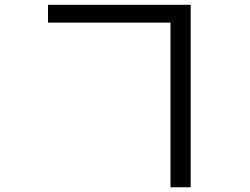

<svg xmlns="http://www.w3.org/2000/svg" viewBox="-20 -750 1039 799"><path d="M179.7 -730H773.4V29.3H689.5V-655.8H179.7Z"/></svg>

Font: UDEV Gothic 35
Style: Regular
Weight: 400
Version: v2.1.0; ttfautohint (v1.8.4.7-5d5b-dirty) -l 6 -r 45 -G 200 